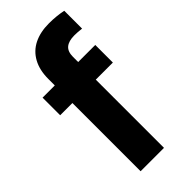

<svg xmlns="http://www.w3.org/2000/svg" viewBox="-236 -790 839 839"><g transform="rotate(-45 183.5 -370.0)"><path d="M339.3 -421.6H13.7V-530.4H339.3ZM262.4 -740.3Q286.7 -740.3 308 -738.1Q329.4 -735.9 349.1 -731.8V-621.6Q324 -624.7 304.5 -624.7Q269.1 -624.7 251.4 -609.9Q233.7 -595.1 233.7 -562.8V0H89.2V-570.2Q89.2 -625.1 110.3 -663.4Q131.3 -701.7 170.2 -721Q209.2 -740.3 262.4 -740.3Z"/></g></svg>

Font: Pretendard Variable
Style: Regular
Weight: 400
Designer: Base glyphs from Inter by Rasmus Andersson; Hangul glyphs from Noto Sans CJK(Source Han Sans) by Jang Soo-young and Kang
Foundry: Kil Hyung-jin
Version: Version 1.100;FEAKit 1.0